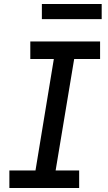

<svg xmlns="http://www.w3.org/2000/svg" viewBox="-20 -943 540 963"><path d="M27 0V-88H158L250 -647H132V-735H482V-647H352L259 -88H377V0ZM190 -847V-923H490V-847Z"/></svg>

Font: Iosevka Slab Semibold Oblique
Style: Regular
Weight: 600
Italic angle: -9°
Monospace: yes
Designer: Belleve Invis
Foundry: Belleve Invis
Version: Version 11.1.1; ttfautohint (v1.8.3)